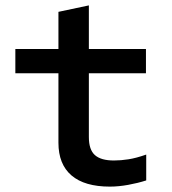

<svg xmlns="http://www.w3.org/2000/svg" viewBox="-20 -683 640 713"><path d="M388 10Q294 10 245.5 -31.5Q197 -73 197 -153V-411H37V-501H197V-639L310 -663V-501H522V-411H310V-174Q310 -127 332.5 -107Q355 -87 403 -87Q429 -87 457.5 -91.5Q486 -96 523 -109V-13Q492 -3 456 3.5Q420 10 388 10Z"/></svg>

Font: Red Hat Mono Medium
Style: Regular
Weight: 500
Monospace: yes
Designer: Pentagram, MCKL
Foundry: Pentagram, MCKL
Version: Version 1.023; ttfautohint (v1.8.3)